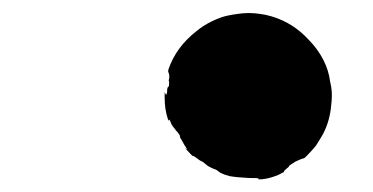

<svg xmlns="http://www.w3.org/2000/svg" viewBox="-20 -700 587 302"><path d="M353 -678Q371 -681 390 -678Q398 -677 408 -674Q441 -664 465 -638Q480 -623 489 -605Q497 -589 499 -573Q500 -568 501 -563Q503 -551 501 -535Q499 -510 488 -489Q484 -482 477 -471Q473 -466 466 -458.5Q459 -451 458 -451Q457 -451 453 -449.5Q449 -448 445 -446Q442 -444 438 -441.5Q434 -439 434.5 -438.5Q435 -438 431 -435Q425 -430 427 -430L426 -429Q423 -428 422 -427Q419 -425 410 -422Q401 -419 392 -418Q388 -418 386 -418L384 -417L386 -418Q387 -419 386.5 -419.5Q386 -420 372 -420Q352 -421 341 -423Q333 -425 327 -428Q323 -431 320 -433Q308 -437 302 -443Q298 -446 298 -446Q296 -446 287 -453Q284 -455 283 -455L284 -454Q283 -454 273 -465L271 -468L273 -466Q275 -464 274 -466L270 -472L265 -481Q264 -482 263.5 -483.5Q263 -485 263 -485.5Q263 -486 263 -486.5Q263 -487 261.5 -489Q260 -491 258.5 -493Q257 -495 257 -494L256 -496L252 -501L250 -504Q247 -512 246 -512Q246 -512 245 -511V-509L244 -513Q239 -528 239 -546V-555L240 -553Q241 -551 241 -551Q243 -551 243 -560L244 -563Q245 -563 245.5 -564.5Q246 -566 246 -569.5Q246 -573 245.5 -573Q245 -573 246 -576Q247 -582 245 -586Q244 -587 245 -591Q257 -626 289 -651Q306 -665 329 -673Q338 -676 353 -678Z"/></svg>

Font: TT2020 Style B
Style: Italic
Weight: 400
Italic angle: -15°
Version: Version 0.2.000